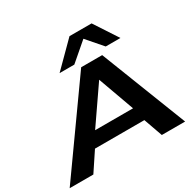

<svg xmlns="http://www.w3.org/2000/svg" viewBox="-233 -1161 1400 1377"><g transform="rotate(-30 467.0 -472.5)"><path d="M-37 0 468 -710H642L919 0H726L671 -155H262L159 0ZM329 -269H643L535 -568ZM313 -751 507 -945H690L817 -751H695L584 -879L435 -751Z"/></g></svg>

Font: Georama ExtraExtended SemiBold
Style: Italic
Weight: 600
Width: 8
Italic angle: -9°
Designer: Jean-Baptiste Levee
Foundry: Production Type
Version: Version 1.000